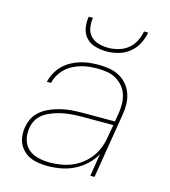

<svg xmlns="http://www.w3.org/2000/svg" viewBox="-111 -829 822 927"><g transform="rotate(15 300.0 -366.0)"><path d="M212 8Q190 8 168 5Q146 2 127 -6Q108 -14 92.5 -28.5Q77 -43 68 -61.5Q59 -80 57 -102Q55 -124 59 -147Q62 -165 70 -183.5Q78 -202 92 -217Q106 -232 123.5 -242.5Q141 -253 159.5 -260Q178 -267 197 -272Q216 -277 235 -279.5Q254 -282 273 -283Q292 -284 311 -284H471L478 -326Q482 -350 481.5 -374.5Q481 -399 474 -421Q467 -443 452 -460.5Q437 -478 417 -489.5Q397 -501 373.5 -505Q350 -509 325 -509Q305 -509 284 -507Q263 -505 242.5 -499Q222 -493 202.5 -483Q183 -473 167 -457.5Q151 -442 140 -423Q129 -404 125 -384H104Q109 -406 120.5 -428Q132 -450 149.5 -467.5Q167 -485 188.5 -497Q210 -509 233 -516Q256 -523 279 -525.5Q302 -528 325 -528Q353 -528 379.5 -523.5Q406 -519 429 -506.5Q452 -494 468.5 -474Q485 -454 493.5 -429.5Q502 -405 502.5 -377.5Q503 -350 498 -323L445 0H424L442 -113Q426 -83 399.5 -58.5Q373 -34 342 -19Q311 -4 278 2Q245 8 212 8ZM218 -11Q245 -11 272.5 -15.5Q300 -20 326 -30.5Q352 -41 375.5 -59Q399 -77 416 -100Q433 -123 443 -149.5Q453 -176 457 -203L468 -265H311Q294 -265 277 -264Q260 -263 242.5 -261Q225 -259 208 -255Q191 -251 174 -245Q157 -239 140.5 -230.5Q124 -222 111 -209Q98 -196 90 -179.5Q82 -163 80 -146Q75 -116 82.5 -88Q90 -60 111 -42Q132 -24 160.5 -17.5Q189 -11 218 -11ZM343 -600Q314 -600 286.5 -608Q259 -616 241 -635.5Q223 -655 218 -683Q213 -711 218 -740H239Q235 -715 239 -690.5Q243 -666 258.5 -649.5Q274 -633 297.5 -626Q321 -619 346 -619Q371 -619 397 -626Q423 -633 444 -649.5Q465 -666 477.5 -690.5Q490 -715 494 -740H515Q510 -711 495.5 -683Q481 -655 456.5 -635.5Q432 -616 402 -608Q372 -600 343 -600Z"/></g></svg>

Font: Iosevka SS04 Th Ex Obl
Style: Regular
Weight: 100
Width: 7
Italic angle: -9°
Monospace: yes
Designer: Belleve Invis
Foundry: Belleve Invis
Version: Version 19.0.0; ttfautohint (v1.8.4)